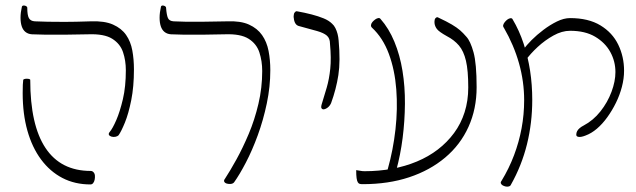

<svg xmlns="http://www.w3.org/2000/svg" viewBox="-20 -671 2357 711"><path d="M419 -170Q415 -166 407.5 -164.5Q400 -163 393 -165Q386 -167 383.5 -171.5Q381 -176 386 -182Q397 -195 410.5 -226Q424 -257 435 -303.5Q446 -350 446 -411Q446 -447 435.5 -478Q425 -509 395.5 -527.5Q366 -546 308 -544Q254 -543 216.5 -542.5Q179 -542 151.5 -542.5Q124 -543 98 -544Q84 -545 74.5 -552.5Q65 -560 60.5 -573.5Q56 -587 56 -605.5Q56 -624 61 -646Q62 -650 67 -650.5Q72 -651 76.5 -648.5Q81 -646 81 -642Q81 -615 87 -604Q93 -593 109 -592Q131 -591 156.5 -590.5Q182 -590 219.5 -590Q257 -590 316 -592Q367 -594 398.5 -580Q430 -566 447 -541.5Q464 -517 470 -484Q476 -451 476 -414Q476 -350 466 -300Q456 -250 442.5 -217Q429 -184 419 -170ZM315 12Q257 12 211 -12Q165 -36 132 -80.5Q99 -125 81.5 -187Q64 -249 64 -326Q64 -348 64.5 -357Q65 -366 66 -375Q67 -378 73 -379Q79 -380 85.5 -379Q92 -378 92 -375Q92 -208 148.5 -123Q205 -38 316 -38Q322 -38 326.5 -33Q331 -28 331.5 -20.5Q332 -13 330.5 -5.5Q329 2 325 7Q321 12 315 12Z M576 -646Q577 -650 581.5 -650.5Q586 -651 590.5 -648.5Q595 -646 595 -642Q597 -615 602 -604Q607 -593 623 -592Q645 -591 669 -590.5Q693 -590 729 -590.5Q765 -591 822 -592Q871 -594 902 -580Q933 -566 950.5 -541Q968 -516 974.5 -482.5Q981 -449 981 -411Q981 -350 968 -288Q955 -226 934.5 -170Q914 -114 890.5 -69Q867 -24 847 4Q843 9 835.5 10Q828 11 820.5 9Q813 7 810.5 2Q808 -3 813 -9Q832 -38 855.5 -80.5Q879 -123 901 -175Q923 -227 937 -286.5Q951 -346 951 -408Q951 -445 940.5 -477Q930 -509 900.5 -527.5Q871 -546 814 -544Q762 -543 726.5 -542.5Q691 -542 664 -542.5Q637 -543 613 -544Q599 -545 589.5 -552.5Q580 -560 575.5 -573.5Q571 -587 571 -605.5Q571 -624 576 -646Z M1177 -266Q1174 -266 1171 -269.5Q1168 -273 1171 -284Q1181 -316 1190 -347Q1199 -378 1203 -416.5Q1207 -455 1202 -509Q1202 -529 1190.5 -539Q1179 -549 1154.5 -556Q1130 -563 1089 -574Q1079 -576 1074 -584Q1069 -592 1068 -604Q1067 -608 1067.5 -612Q1068 -616 1068.5 -619Q1069 -622 1071 -624.5Q1073 -627 1075 -628.5Q1077 -630 1081 -629Q1109 -624 1134 -617.5Q1159 -611 1178.5 -603Q1198 -595 1210 -583Q1217 -577 1222 -567Q1227 -557 1230 -545.5Q1233 -534 1234 -521Q1241 -445 1233 -393Q1225 -341 1206 -289Q1201 -278 1192.5 -272Q1184 -266 1177 -266Z M1323 11Q1317 11 1312.5 10Q1308 9 1305 4Q1302 -1 1300.5 -11.5Q1299 -22 1299 -41Q1307 -40 1314.5 -38.5Q1322 -37 1330 -37Q1383 -37 1432 -46Q1481 -55 1524 -73Q1567 -91 1601.5 -117.5Q1636 -144 1661.5 -178.5Q1687 -213 1700.5 -255.5Q1714 -298 1714 -347Q1714 -410 1705.5 -446Q1697 -482 1679.5 -502.5Q1662 -523 1635 -537Q1606 -553 1598 -563.5Q1590 -574 1589 -586Q1589 -589 1589 -592.5Q1589 -596 1590 -599Q1591 -602 1593 -604Q1595 -606 1597.5 -607Q1600 -608 1603 -606Q1635 -591 1653.5 -580Q1672 -569 1683.5 -559Q1695 -549 1707 -535Q1722 -519 1733.5 -477.5Q1745 -436 1745 -348Q1745 -268 1715 -201.5Q1685 -135 1628.5 -87.5Q1572 -40 1495 -14.5Q1418 11 1323 11ZM1416 -45Q1436 -116 1444.5 -192Q1453 -268 1447.5 -340Q1442 -412 1420 -471.5Q1398 -531 1357 -569Q1353 -573 1354 -579Q1355 -585 1359.5 -590Q1364 -595 1369.5 -599Q1375 -603 1380.5 -604Q1386 -605 1389 -601Q1420 -566 1440.5 -516.5Q1461 -467 1470.5 -408.5Q1480 -350 1479.5 -286.5Q1479 -223 1471 -160Q1463 -97 1447 -39Q1445 -31 1438.5 -26Q1432 -21 1426 -21Q1420 -21 1416.5 -27Q1413 -33 1416 -45Z M2148 -169Q2133 -163 2123.5 -164Q2114 -165 2114 -172Q2114 -179 2117 -185Q2120 -191 2126.5 -196.5Q2133 -202 2141 -206Q2177 -225 2203.5 -258.5Q2230 -292 2244.5 -331Q2259 -370 2259 -404Q2259 -444 2240 -478.5Q2221 -513 2184 -535Q2147 -557 2091 -557Q2061 -557 2029.5 -539.5Q1998 -522 1971 -497Q1944 -472 1926 -447Q1924 -445 1921 -449Q1918 -453 1915.5 -459Q1913 -465 1912 -468Q1909 -473 1919 -488Q1929 -503 1948.5 -522.5Q1968 -542 1992.5 -560.5Q2017 -579 2042.5 -591.5Q2068 -604 2091 -604Q2159 -604 2203.5 -577Q2248 -550 2269.5 -505.5Q2291 -461 2291 -409Q2291 -380 2283 -349.5Q2275 -319 2261 -290.5Q2247 -262 2229 -237Q2211 -212 2190.5 -194.5Q2170 -177 2148 -169ZM1872 13Q1870 18 1864 19.5Q1858 21 1852 19.5Q1846 18 1841.5 15.5Q1837 13 1835 8.5Q1833 4 1837 -1Q1865 -47 1883.5 -96Q1902 -145 1911.5 -196Q1921 -247 1921 -300Q1921 -369 1902 -436.5Q1883 -504 1846 -568Q1842 -573 1843.5 -578.5Q1845 -584 1849.5 -589.5Q1854 -595 1859.5 -599Q1865 -603 1870.5 -603.5Q1876 -604 1878 -600Q1903 -558 1919 -509.5Q1935 -461 1943 -409Q1951 -357 1951 -301Q1951 -216 1931.5 -137Q1912 -58 1872 13Z"/></svg>

Font: Noto Rashi Hebrew ExtraLight
Style: Regular
Weight: 250
Version: Version 1.006